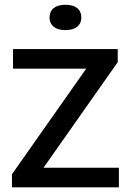

<svg xmlns="http://www.w3.org/2000/svg" viewBox="-20 -806 563 826"><path d="M31.5 0V-56.5L364.5 -530L367.5 -510.5H36V-595H486.5V-538.5L153.5 -65L150.5 -84.5H491.5V0ZM261.5 -676.5Q228.5 -676.5 210.8 -691Q193 -705.5 193 -730.5Q193 -756.5 210.8 -771Q228.5 -785.5 261.5 -785.5Q294.5 -785.5 312.2 -771Q330 -756.5 330 -730.5Q330 -705.5 312.2 -691Q294.5 -676.5 261.5 -676.5Z"/></svg>

Font: Encode Sans SC Condensed Thin Medium
Style: Regular
Weight: 500
Version: Version 3.002